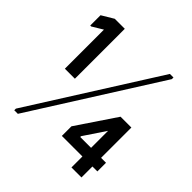

<svg xmlns="http://www.w3.org/2000/svg" viewBox="-185 -845 990 990"><g transform="rotate(45 310.0 -350.0)"><path d="M97 -336V-621L39 -586H32V-661L97 -700H170V-336ZM499 -700H525V-688L90 0H64V-12ZM481 0V-267L402 -149V-143H590V-80H331V-150L475 -364H554V0Z"/></g></svg>

Font: Phudu Light SemiBold
Style: Regular
Weight: 600
Version: Version 1.005;gftools[0.9.23]